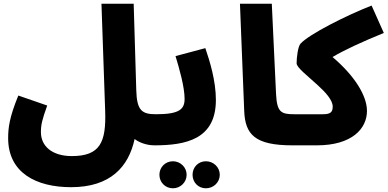

<svg xmlns="http://www.w3.org/2000/svg" viewBox="-20 -780 2093 1037"><path d="M24 -34C24 153 175 231 364 231C577 231 675 120 707 -29C746 0 793 5 813 5C879 5 913 -30 913 -81C913 -126 887 -163 823 -163C747 -163 719 -182 716 -293L702 -760H528L548 -182C554 -12 521 63 368 63C261 63 201 9 201 -66C201 -106 207 -132 235 -210L79 -264C31 -147 24 -90 24 -34Z M813 5C985 5 1146 -28 1146 -240C1146 -344 1113 -450 1089 -520L928 -477C949 -408 977 -310 977 -246C977 -190 949 -163 823 -163ZM1092 237C1133 237 1167 205 1167 164C1167 123 1133 91 1092 91C1051 91 1020 123 1020 164C1020 205 1051 237 1092 237ZM914 237C954 237 988 205 988 164C988 123 954 91 914 91C873 91 841 123 841 164C841 205 873 237 914 237Z M1560 5C1627 5 1660 -30 1660 -81C1660 -126 1634 -163 1570 -163C1499 -163 1476 -173 1471 -271L1448 -760H1276L1299 -181C1304 -53 1357 5 1560 5Z M1560 5H1691C1881 5 1962 -85 1962 -181C1962 -264 1894 -372 1776 -472C1840 -510 1933 -553 2053 -602L1987 -750C1849 -696 1649 -595 1603 -544C1589 -529 1582 -468 1582 -438C1582 -415 1643 -369 1696 -320C1739 -281 1777 -239 1777 -204C1777 -174 1764 -163 1724 -163H1570Z"/></svg>

Font: Noto Sans Arabic UI Bk
Style: Regular
Weight: 900
Designer: Monotype Design Team, Nadine Chahine and Nizar Qandah
Foundry: Monotype Imaging Inc.
Version: Version 2.010